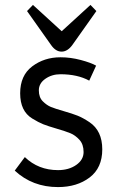

<svg xmlns="http://www.w3.org/2000/svg" viewBox="-20 -747 471 781"><path d="M216 -55Q260 -55 290 -76Q320 -97 320 -128.5Q320 -160 303 -178.5Q286 -197 266.5 -205Q247 -213 211 -223.5Q175 -234 156 -241.5Q137 -249 111 -265Q62 -295 62 -367.5Q62 -440 111 -477Q160 -514 226 -514Q267 -514 308.5 -503Q350 -492 371 -480L343 -419Q295 -445 226 -445Q191 -445 164.5 -426.5Q138 -408 138 -379.5Q138 -351 154 -335Q170 -319 187 -312Q204 -305 239 -295Q274 -285 295.5 -276.5Q317 -268 344 -250Q396 -215 396 -139.5Q396 -64 344.5 -25Q293 14 216 14Q112 14 40 -53L81 -108Q136 -55 216 -55ZM275 -565Q255 -537 230.5 -537Q206 -537 187 -565L90 -702L114 -727L231 -620L348 -727L372 -702Z"/></svg>

Font: Imprima
Style: Regular
Weight: 400
Version: Version 1.001